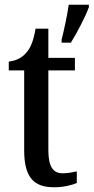

<svg xmlns="http://www.w3.org/2000/svg" viewBox="-20 -780 395 810"><path d="M240 -613V-600H279C305 -642 340 -708 355 -750V-760H270C263 -712 251 -657 240 -613ZM208 10C251 10 286 0 304 -8V-57C285 -53 267 -49 244 -49C203 -49 184 -78 184 -147V-483H296V-536H184V-659H130C121 -607 110 -580 92 -559C74 -537 49 -524 17 -520V-483H82V-146C82 -30 124 10 208 10Z"/></svg>

Font: Noto Serif Ethiopic Condensed Medium
Style: Regular
Weight: 500
Width: 3
Designer: Monotype Design Team
Foundry: Monotype Imaging Inc.
Version: Version 2.102